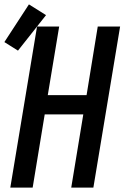

<svg xmlns="http://www.w3.org/2000/svg" viewBox="-43 -856 568 876"><path d="M4 0 126 -735H227L175 -422H352L403 -735H505L383 0H282L337 -334H161L106 0ZM39 -625 -23 -664 89 -836 167 -787Z"/></svg>

Font: Iosevka Curly Semibold Oblique
Style: Regular
Weight: 600
Italic angle: -9°
Monospace: yes
Designer: Belleve Invis
Foundry: Belleve Invis
Version: Version 11.1.0; ttfautohint (v1.8.3)